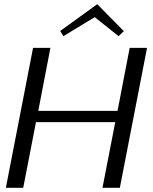

<svg xmlns="http://www.w3.org/2000/svg" viewBox="-20 -898 731 918"><path d="M8 0H91L152 -314H531L470 0H553L683 -669H600L542 -368H163L221 -669H138ZM268 -750 283 -725 433 -816 547 -725 572 -749 445 -878Z"/></svg>

Font: KpSans
Style: Italic
Weight: 400
Italic angle: -11°
Version: Version 0.66